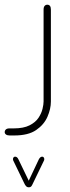

<svg xmlns="http://www.w3.org/2000/svg" viewBox="-114 -400 296 815"><path d="M-53 175H-73Q-83 175 -88.5 171Q-94 167 -94 161Q-94 154 -89 149.5Q-84 145 -74 145H-56Q-14 145 11.5 132Q37 119 49.5 100Q62 81 66.5 62Q71 43 71 31V-359Q71 -370 75.5 -375Q80 -380 87 -380Q94 -380 98 -375Q102 -370 102 -359V31Q102 62 87.5 95.5Q73 129 39.5 152Q6 175 -53 175ZM8 367 51 276Q57 265 65 265Q69 265 71.5 268Q74 271 74 276Q74 280 71 285L26 378Q23 385 19.5 390Q16 395 8 395Q1 395 -3.5 390Q-8 385 -11 378L-56 285Q-59 280 -59 276Q-59 271 -56.5 268Q-54 265 -50 265Q-41 265 -36 276Z"/></svg>

Font: Beiruti ExtraLight
Style: Regular
Weight: 250
Designer: Arlette Boutros
Foundry: Boutros
Version: Version 1.41